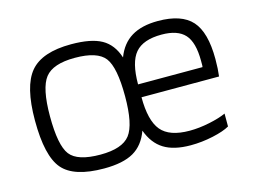

<svg xmlns="http://www.w3.org/2000/svg" viewBox="-76 -630 1004 763"><g transform="rotate(-15 426.0 -248.5)"><path d="M452 -99Q432 -43 388.5 -18Q345 7 267 7Q143 7 96.5 -47.5Q50 -102 50 -248Q50 -389 98.5 -446.5Q147 -504 267 -504Q349 -504 392 -480Q435 -456 453 -400Q473 -453 515 -478.5Q557 -504 624 -504Q721 -504 763.5 -456.5Q806 -409 806 -299Q806 -277 805 -260.5Q804 -244 802 -228H483Q483 -132 517 -91Q551 -50 634 -50Q673 -50 716 -59Q759 -68 785 -80V-27Q761 -13 715 -3Q669 7 623 7Q554 7 513 -18.5Q472 -44 452 -99ZM112 -249Q112 -129 142.5 -89.5Q173 -50 267 -50Q357 -50 389 -91.5Q421 -133 421 -249Q421 -368 390.5 -408Q360 -448 267 -448Q177 -448 144.5 -406.5Q112 -365 112 -249ZM749 -307Q749 -383 719.5 -415.5Q690 -448 624 -448Q548 -448 515.5 -410Q483 -372 483 -281H748Q749 -284 749 -289Q749 -294 749 -307Z"/></g></svg>

Font: Blinker Light
Style: Regular
Weight: 300
Designer: Juergen Huber
Foundry: supertype
Version: Version 1.017;hotconv 1.0.117;makeotfexe 2.5.65602